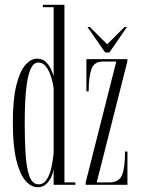

<svg xmlns="http://www.w3.org/2000/svg" viewBox="-20 -770 586 800"><path d="M137 10Q109.5 10 86 -17Q62.5 -44 48 -103.2Q33.5 -162.5 33.5 -259Q33.5 -356 48 -414.5Q62.5 -473 85.5 -499.2Q108.5 -525.5 134 -525.5Q156.5 -525.5 170.5 -512.2Q184.5 -499 192.2 -481.8Q200 -464.5 203.5 -452.5V-740H158.5V-750H248.5V-10H294V0H203.5V-66.5Q202 -52.5 194.5 -34.8Q187 -17 173 -3.5Q159 10 137 10ZM141 -2Q162 -2 175 -22.5Q188 -43 194.5 -73.5Q201 -104 203.5 -133.5V-403.5Q200.5 -424.5 193 -449.2Q185.5 -474 172.2 -491.8Q159 -509.5 140 -509.5Q120.5 -509.5 109.2 -485.8Q98 -462 92.2 -424Q86.5 -386 84.8 -341.8Q83 -297.5 83 -256.5Q83 -188 86.5 -130Q90 -72 102.2 -37Q114.5 -2 141 -2ZM337 0V-10L464.5 -513.5H407.5Q372 -513.5 360.8 -481.5Q349.5 -449.5 349.5 -389.5H340V-523.5H510.5V-513.5L383 -10H435.5Q475.5 -10 488.2 -40Q501 -70 501 -138.5H511V0ZM418 -551.5 344.5 -657.5H354.5L426.5 -585.5L499 -657.5H509L436 -551.5Z"/></svg>

Font: Imbue 100pt ExtraLight
Style: Regular
Weight: 200
Designer: Tyler Finck
Foundry: Etcetera Type Company
Version: Version 1.102; ttfautohint (v1.8.3)